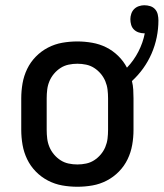

<svg xmlns="http://www.w3.org/2000/svg" viewBox="-20 -700 624 732"><path d="M275 12Q246 12 217.5 7Q189 2 163 -11.5Q137 -25 116.5 -46Q96 -67 83.5 -93Q71 -119 66 -147.5Q61 -176 61 -205V-325Q61 -354 66 -382.5Q71 -411 83.5 -437Q96 -463 116.5 -484Q137 -505 163 -518.5Q189 -532 217.5 -537Q246 -542 275 -542Q303 -542 331.5 -537Q360 -532 385 -519.5Q410 -507 430.5 -487Q451 -467 464 -442Q490 -469 507.5 -503Q525 -537 532 -573H529Q519 -573 508.5 -576.5Q498 -580 490.5 -587.5Q483 -595 480 -605.5Q477 -616 477 -627Q477 -637 480.5 -647.5Q484 -658 491.5 -665.5Q499 -673 509.5 -676.5Q520 -680 530 -680Q542 -680 553 -676.5Q564 -673 571.5 -664.5Q579 -656 581.5 -644.5Q584 -633 584 -622Q584 -590 577.5 -558Q571 -526 558 -496Q545 -466 526 -439.5Q507 -413 483 -391Q487 -375 488 -358.5Q489 -342 489 -325V-205Q489 -176 484 -147.5Q479 -119 466.5 -93Q454 -67 433.5 -46Q413 -25 387 -11.5Q361 2 332.5 7Q304 12 275 12ZM275 -73Q292 -73 308.5 -76.5Q325 -80 339 -89Q353 -98 364 -111Q375 -124 381.5 -139.5Q388 -155 390 -171.5Q392 -188 392 -205V-325Q392 -342 390 -358.5Q388 -375 381.5 -390.5Q375 -406 364 -419Q353 -432 339 -441Q325 -450 308.5 -453.5Q292 -457 275 -457Q258 -457 241.5 -453.5Q225 -450 211 -441Q197 -432 186 -419Q175 -406 168.5 -390.5Q162 -375 160 -358.5Q158 -342 158 -325V-205Q158 -188 160 -171.5Q162 -155 168.5 -139.5Q175 -124 186 -111Q197 -98 211 -89Q225 -80 241.5 -76.5Q258 -73 275 -73Z"/></svg>

Font: Lode Dark Term
Style: Bold
Weight: 700
Monospace: yes
Designer: Belleve Invis
Foundry: Belleve Invis
Version: Version 29.2.0